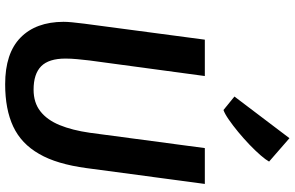

<svg xmlns="http://www.w3.org/2000/svg" viewBox="-214 -892 1115 726"><g transform="rotate(90 343.0 -529.5)"><path d="M299 8Q182 8 122.8 -50Q63.5 -108 63 -212.5Q63 -226.5 64.8 -245Q66.5 -263.5 70 -291L130.5 -747H268L209 -310Q206.5 -286.5 204.2 -264.2Q202 -242 202 -220Q202 -157 231 -128.2Q260 -99.5 319.5 -99.5Q368.5 -99.5 401.2 -125Q434 -150.5 453.5 -198Q473 -245.5 482.5 -312L540.5 -747H676L616 -298.5Q608.5 -243 595.2 -198.5Q582 -154 562.5 -120.5Q524 -53 459 -22.5Q394 8 299 8ZM396.5 -817.5 345.5 -859 503 -1067 591.5 -990Q585 -978 568 -958.2Q551 -938.5 527.8 -916.2Q504.5 -894 479.8 -873.5Q455 -853 433 -837.8Q411 -822.5 396.5 -817.5Z"/></g></svg>

Font: Merriweather Sans SemiBold
Style: Italic
Weight: 600
Italic angle: -7.5°
Designer: Eben Sorkin
Foundry: Eben Sorkin
Version: Version 2.001